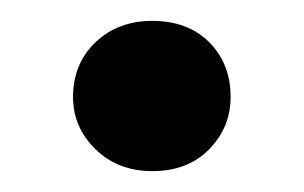

<svg xmlns="http://www.w3.org/2000/svg" viewBox="-20 -423 291 184"><path d="M126 -259Q93 -259 71.5 -280Q50 -301 50 -330Q50 -362 71.5 -382.5Q93 -403 126 -403Q160 -403 180.5 -382.5Q201 -362 201 -330Q201 -301 180.5 -280Q160 -259 126 -259Z"/></svg>

Font: DM Sans 9pt
Style: Semibold
Weight: 600
Designer: Colophon Foundry, Jonny Pinhorn
Foundry: Colophon Foundry
Version: Version 4.004;gftools[0.9.30]